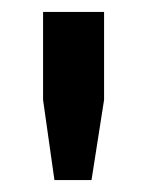

<svg xmlns="http://www.w3.org/2000/svg" viewBox="-20 -707 245 321"><path d="M71 -406 52 -540V-687H154V-540L133 -406Z"/></svg>

Font: Archivo SemiBold Condensed
Style: Regular
Weight: 600
Width: 3
Version: Version 2.001